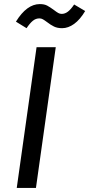

<svg xmlns="http://www.w3.org/2000/svg" viewBox="-20 -920 437 940"><path d="M156 0H62L159 -689H253ZM210 -812Q198 -821 190 -825.5Q182 -830 173 -830Q155 -830 140.5 -818Q126 -806 110 -782L58 -814Q111 -900 175 -900Q197 -900 211 -892.5Q225 -885 244 -871Q257 -861 265 -856.5Q273 -852 282 -852Q298 -852 312.5 -863Q327 -874 343 -898L397 -866Q372 -824 343 -803Q314 -782 284 -782Q261 -782 244.5 -790Q228 -798 210 -812Z"/></svg>

Font: Fira Sans
Style: Italic
Weight: 400
Italic angle: -8°
Designer: bBox Type GmbH & Carrois Corporate GbR & Edenspiekermann AG
Foundry: bBox Type GmbH & Carrois Corporate GbR & Edenspiekermann AG
Version: Version 4.301